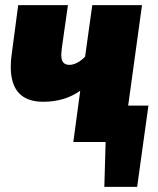

<svg xmlns="http://www.w3.org/2000/svg" viewBox="-20 -554 617 749"><path d="M559 -142 515 175H387L392 0H266L293 -200Q232 -157 149 -157Q22 -157 22 -293Q22 -320 26 -345L51 -534H245L221 -365Q219 -347 219 -341Q219 -319 227 -310Q235 -301 251 -301Q266 -301 282.5 -310Q299 -319 312 -333L340 -534H534L480 -142Z"/></svg>

Font: FiraGO Heavy
Style: Italic
Weight: 900
Italic angle: -8°
Designer: bBox Type GmbH
Foundry: bBox Type GmbH
Version: Version 1.001